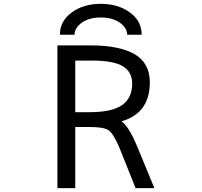

<svg xmlns="http://www.w3.org/2000/svg" viewBox="-20 -966 1040 988"><path d="M367.2 -388.7H439.5Q556.6 -388.7 608.4 -425.3Q660.2 -461.9 660.2 -536.1Q660.2 -595.7 612.3 -625Q564.5 -654.3 452.1 -654.3H367.2ZM275.4 2V-732.4H446.3Q594.7 -732.4 672.9 -687Q751 -641.6 751 -542Q751 -383.8 605.5 -341.8Q642.6 -314.5 683.6 -217.8L774.4 2H677.7L592.8 -210Q562.5 -279.3 538.6 -295.9Q514.6 -312.5 439.5 -312.5H367.2V2ZM634.8 -787.1Q632.8 -825.2 594.7 -850.6Q556.6 -876 498.5 -876Q440.4 -876 402.8 -850.6Q365.2 -825.2 363.3 -787.1H288.1Q288.1 -857.4 349.1 -901.9Q410.2 -946.3 498.5 -946.3Q586.9 -946.3 647.9 -902.3Q709 -858.4 709 -787.1Z"/></svg>

Font: Gen Shin Gothic Monospace Regular
Style: Regular
Weight: 400
Designer: [Source Han Sans]
Ryoko NISHIZUKA  (kana & ideographs); Paul D. Hunt (Latin, Greek & Cyrillic); Wenlong ZHANG  (bopomofo
Version: Version 1.002.20150607